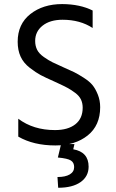

<svg xmlns="http://www.w3.org/2000/svg" viewBox="-20 -700 564 933"><path d="M430.2 -648.9Q369.1 -679.7 282.2 -680.2Q189 -680.2 127.4 -631.6Q65.9 -583 65.9 -497.1Q65.9 -456.1 80.1 -425Q94.2 -394 124.5 -370.6Q154.8 -347.2 177.5 -335.2Q200.2 -323.2 243.2 -304.2Q255.4 -298.8 261.2 -295.9Q291 -282.2 308.6 -272.7Q326.2 -263.2 345.7 -248.5Q365.2 -233.9 373.5 -216.3Q381.8 -198.7 381.8 -176.8Q381.8 -124 345.9 -95.9Q310.1 -67.9 247.1 -67.9Q142.1 -67.9 68.8 -123V-36.1Q143.1 6.8 249 6.8Q345.2 6.8 406 -41.7Q466.8 -90.3 466.8 -179.2Q466.8 -211.9 455.3 -240.5Q443.8 -269 429.4 -286.6Q415 -304.2 386.5 -322.5Q357.9 -340.8 340.1 -349.4Q322.3 -357.9 288.1 -373Q252 -389.2 234.9 -397.5Q217.8 -405.8 193.8 -422.4Q169.9 -439 160.4 -458Q150.9 -477.1 150.9 -501Q150.9 -546.9 187 -575.4Q223.1 -604 284.2 -604Q369.1 -604 430.2 -564ZM341.8 0H276.9L261.2 65.4Q309.1 69.8 324.7 80.1Q340.3 90.3 340.3 111.8Q340.3 134.8 319.1 147.5Q297.9 160.2 259.3 160.2L262.7 212.4Q332.5 212.4 371.6 184.8Q410.6 157.2 410.6 109.9Q410.6 38.6 335.9 25.4Z"/></svg>

Font: FAU Chimera
Style: Regular
Weight: 400
Version: Version 1.002;hotconv 1.0.117;makeotfexe 2.5.65602